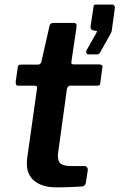

<svg xmlns="http://www.w3.org/2000/svg" viewBox="-20 -809 516 829"><path d="M225 0Q164 0 130 -26.5Q96 -53 96 -103Q96 -110 96.5 -117Q97 -124 98 -131L140 -428Q141 -435 137 -437Q133 -439 127 -439H58Q46 -439 48 -458L57 -521Q59 -527 61.5 -528.5Q64 -530 71 -530H145Q150 -530 154 -534Q158 -538 159 -544L194 -698Q197 -710 211 -710H300Q306 -710 309 -705.5Q312 -701 310 -689L288 -541Q287 -536 290 -533.5Q293 -531 297 -531H407Q414 -531 419 -528Q424 -525 422 -518L413 -450Q412 -443 409 -441Q406 -439 397 -439H284Q272 -439 269 -425L232 -157Q231 -151 230.5 -146Q230 -141 230 -136Q230 -110 244 -101Q258 -92 287 -92H345Q352 -92 356 -86.5Q360 -81 359 -74L351 -22Q349 -6 335 -4Q320 -3 299.5 -2Q279 -1 259 -0.5Q239 0 225 0ZM362 -574Q356 -574 353.5 -579.5Q351 -585 352 -589L394 -663Q398 -671 399 -673Q400 -675 394 -676L386 -677Q378 -678 374 -682.5Q370 -687 371 -694L384 -781Q385 -787 386.5 -788Q388 -789 392 -789H466Q470 -789 473.5 -784.5Q477 -780 476 -775L462 -673Q461 -671 460 -669Q459 -667 459 -666L412 -582Q409 -576 404.5 -575Q400 -574 390 -574Z"/></svg>

Font: Libre Franklin Thin SemiBold
Style: Italic
Weight: 600
Italic angle: -8°
Version: Version 3.000